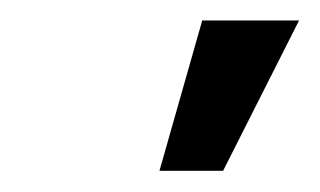

<svg xmlns="http://www.w3.org/2000/svg" viewBox="-20 -775 307 184"><path d="M132.8 -611.3 173.8 -755.4H266.6L193.8 -611.3Z"/></svg>

Font: Inter 17pt
Style: Italic
Weight: 400
Italic angle: -9.3988°
Version: Version 4.001;git-66647c0bb